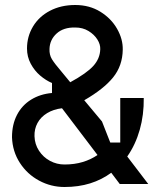

<svg xmlns="http://www.w3.org/2000/svg" viewBox="-20 -736 640 768"><path d="M28 -187Q28 -238 48 -276.5Q68 -315 104.5 -337.5Q141 -360 188 -364V-404Q164 -414 141 -433.5Q118 -453 103 -481Q88 -509 88 -542Q88 -590 112 -630Q136 -670 180 -693Q224 -716 281 -716Q338 -716 381.5 -689Q425 -662 448.5 -620.5Q472 -579 471 -537Q470 -473 432.5 -426.5Q395 -380 317 -335L388 -250L421 -166H461V-344H555Q556 -277 539 -217Q522 -157 489 -110L573 0H459L425 -45Q387 -17 340.5 -2.5Q294 12 238 12Q184 12 136.5 -13.5Q89 -39 59.5 -84.5Q30 -130 28 -187ZM370 -116 228 -303Q194 -299 168.5 -283.5Q143 -268 130 -244Q117 -220 118 -191Q119 -159 136 -133Q153 -107 180 -92.5Q207 -78 238 -78Q278 -78 311 -88Q344 -98 370 -116ZM381 -539Q382 -558 369.5 -578Q357 -598 334 -612Q311 -626 281 -626Q234 -627 206.5 -602Q179 -577 178 -540Q177 -517 187.5 -499.5Q198 -482 228 -447Q236 -438 261 -407Q327 -443 353.5 -472.5Q380 -502 381 -539Z"/></svg>

Font: Fliege Mono Thin
Style: Regular
Weight: 100
Version: Version 0.020;Glyphs 3.3 (3306)